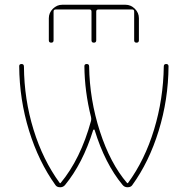

<svg xmlns="http://www.w3.org/2000/svg" viewBox="-20 -790 792 810"><path d="M186 -620V-713Q186 -736 203 -753Q220 -770 243 -770H509Q532 -770 549 -753Q566 -736 566 -713V-620Q566 -610 556 -610Q546 -610 546 -620V-741Q546 -750 538 -750H395Q386 -750 386 -741V-620Q386 -610 376 -610Q366 -610 366 -620V-741Q366 -750 358 -750H215Q206 -750 206 -741V-620Q206 -610 196 -610Q186 -610 186 -620ZM234 0Q220 0 214 -9Q143 -108 102.5 -239Q62 -370 61 -511Q61 -520 71 -520Q81 -520 81 -509Q82 -371 121.5 -243Q161 -115 232 -18Q233 -17 234 -17H235Q320 -119 364 -280Q366 -288 364 -296Q337 -404 336 -511Q336 -520 346 -520Q356 -520 356 -510Q358 -370 401.5 -235.5Q445 -101 516 -18Q517 -17 518 -17Q519 -17 520 -18Q591 -115 630 -243.5Q669 -372 671 -510Q671 -520 681 -520Q691 -520 691 -510Q690 -370 649.5 -238.5Q609 -107 538 -9Q532 0 518 0Q505 0 497 -10Q423 -99 379 -242Q378 -244 376 -243.5Q374 -243 373 -241Q329 -100 254 -9Q246 0 234 0Z"/></svg>

Font: Rounded Mplus 1c Thin
Style: Regular
Weight: 250
Version: Version 1.059.20150529